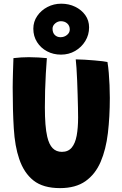

<svg xmlns="http://www.w3.org/2000/svg" viewBox="-20 -978 646 1014"><path d="M297 15.5Q208 15.5 157.2 -24.5Q106.5 -64.5 81.5 -138.5Q58.5 -205 52.8 -300.2Q47 -395.5 47 -515.5Q47 -534 47.5 -554Q48 -574 48.5 -594.8Q49 -615.5 49.8 -635Q50.5 -654.5 51 -671Q71.5 -673.5 92.5 -674.8Q113.5 -676 132.5 -676Q158 -676 183 -674.5Q208 -673 227.5 -671Q224.5 -633.5 222 -589.5Q219.5 -545.5 218.2 -499.8Q217 -454 217 -411Q217 -361 220 -322.2Q223 -283.5 229.5 -256Q239 -215 258 -195.5Q277 -176 307 -176Q340 -176 358.8 -198.5Q377.5 -221 385 -262Q392.5 -303 392.5 -357.5Q392.5 -377.5 391.8 -409.2Q391 -441 390 -478.2Q389 -515.5 387.5 -552Q386 -588.5 384 -618.2Q382 -648 380 -664.5Q400 -664.5 426.2 -662.8Q452.5 -661 478.2 -659Q504 -657 523 -654.5Q542 -652 547.5 -650.5Q552 -624 554.5 -592.8Q557 -561.5 558.5 -528Q560 -494.5 560 -461Q560 -361.5 549.8 -275Q539.5 -188.5 511.5 -123.2Q483.5 -58 431.5 -21.2Q379.5 15.5 297 15.5ZM302 -689.5Q261.5 -689.5 228.5 -707Q195.5 -724.5 175.8 -755.5Q156 -786.5 156 -826.5Q156 -863.5 176.5 -893.5Q197 -923.5 230.5 -941Q264 -958.5 303.5 -958.5Q344 -958.5 377.2 -942.2Q410.5 -926 430.5 -898Q450.5 -870 450.5 -833.5Q450.5 -794 430.5 -761.2Q410.5 -728.5 377 -709Q343.5 -689.5 302 -689.5ZM299.5 -781.5Q319.5 -781.5 334 -793.5Q348.5 -805.5 348.5 -822Q348.5 -842 335.2 -854Q322 -866 301.5 -866Q285 -866 271.2 -854.2Q257.5 -842.5 257.5 -826.5Q257.5 -805 269.5 -793.2Q281.5 -781.5 299.5 -781.5Z"/></svg>

Font: Grandstander Thin
Style: Bold
Weight: 700
Version: Version 1.200